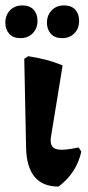

<svg xmlns="http://www.w3.org/2000/svg" viewBox="-33 -676 324 705"><path d="M182 9.1Q66.1 9.1 62.8 -133.2L56.1 -460.1L70.5 -469.7Q103.9 -464.7 135.2 -456.6Q166.5 -448.5 196.9 -435.7L153.9 -171.9Q148.9 -136.8 172.4 -129Q195.8 -121.3 255.6 -134.6L265.6 -119.4Q248.3 -40.5 182 9.1ZM195.3 -536Q168.1 -536 153.7 -552Q139.4 -568 139.4 -592.5Q139.4 -620.2 156.8 -638.1Q174.2 -656.1 202.5 -656.1Q229.3 -656.1 243.4 -640.4Q257.5 -624.6 257.5 -599.5Q257.5 -571.9 240.3 -553.9Q223.2 -536 195.3 -536ZM41.6 -536Q14.9 -536 0.8 -552Q-13.4 -568 -13.4 -592.5Q-13.4 -620.2 3.8 -638.1Q21 -656.1 49.3 -656.1Q76 -656.1 90.4 -640.4Q104.7 -624.6 104.7 -599.5Q104.7 -571.9 87.3 -553.9Q69.9 -536 41.6 -536Z"/></svg>

Font: Alegreya
Style: Regular
Weight: 400
Designer: Juan Pablo del Peral
Foundry: Huerta Tipografica
Version: Version 2.009